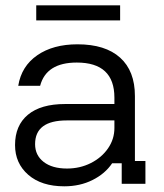

<svg xmlns="http://www.w3.org/2000/svg" viewBox="-20 -672 598 702"><path d="M215 9.2Q131.7 9.2 83.3 -32.9Q35 -75 35 -141.7Q35 -213.3 82.1 -252.5Q129.2 -291.7 218.3 -291.7H398.3V-315Q398.3 -443.3 260.8 -443.3Q149.2 -443.3 126.7 -358.3H46.7Q58.3 -430 116.3 -470Q174.2 -510 263.3 -510Q365 -510 419.2 -461.2Q473.3 -412.5 473.3 -320.8V-83.3H511.7V0H425V-75H390Q364.2 -36.7 318.3 -13.8Q272.5 9.2 215 9.2ZM225 -55.8Q272.5 -55.8 312.1 -75.8Q351.7 -95.8 375 -129.6Q398.3 -163.3 398.3 -204.2V-231.7H224.2Q108.3 -231.7 108.3 -145Q108.3 -104.2 139.6 -80Q170.8 -55.8 225 -55.8ZM112.5 -597.5V-652.5H419.2V-597.5Z"/></svg>

Font: Funnel Display Light
Style: Regular
Weight: 300
Designer: NORD ID, Kristian Moeller
Foundry: Dicotype
Version: Version 1.000